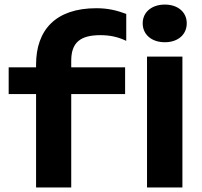

<svg xmlns="http://www.w3.org/2000/svg" viewBox="-20 -821 884 841"><path d="M528 -409V-526H292V-555C292 -635 332 -667 420 -667C462 -667 498 -659 533 -642V-760C493 -775 454 -785 402 -785C223 -785 138 -689 138 -538V-526H18V-409H138V0H292V-409ZM624 0H779V-573H624ZM702 -636C759 -636 798 -669 798 -719C798 -768 759 -801 702 -801C645 -801 605 -768 605 -719C605 -669 645 -636 702 -636Z"/></svg>

Font: Bounded Med
Style: Regular
Weight: 500
Designer: Vlad Churkin
Version: Version 3.0